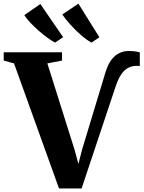

<svg xmlns="http://www.w3.org/2000/svg" viewBox="-40 -1030 788 1054"><path d="M284 4.5 37 -682 -19.5 -697.5V-743H300.5V-697.5L220 -682L369 -209L390.5 -130.5L410.5 -208.5L539 -633Q552.5 -677 572.2 -702.5Q592 -728 616 -739Q640 -750 665 -750Q691.5 -750 706.8 -747.2Q722 -744.5 727.5 -742V-667.5Q726 -668 722.5 -668.2Q719 -668.5 710 -668.5Q685.5 -668.5 664.8 -658.2Q644 -648 626.8 -623.5Q609.5 -599 594.5 -554.5L408 4.5ZM262 -796.5Q243 -806 219 -823.8Q195 -841.5 170.5 -863Q146 -884.5 125.8 -906.2Q105.5 -928 93.5 -947L181.5 -1008L306.5 -826L263 -796.5ZM462 -796.5Q435 -811 404 -838Q373 -865 345.8 -895.5Q318.5 -926 302 -950.5L390.5 -1010L505.5 -825.5L463 -796.5Z"/></svg>

Font: Merriweather 72pt ExtraBold
Style: Regular
Weight: 800
Version: Version 2.100